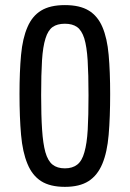

<svg xmlns="http://www.w3.org/2000/svg" viewBox="-20 -727 510 754"><path d="M412.6 -357.9Q412.6 -266.1 406.7 -197.5Q400.9 -128.9 381.8 -83.5Q362.8 -38.1 327.6 -15.6Q292.5 6.8 234.9 6.8Q176.8 6.8 141.6 -15.6Q106.4 -38.1 87.9 -83.5Q68.8 -128.9 62.7 -197.5Q56.6 -266.1 56.6 -357.9Q56.6 -445.8 62.7 -511.5Q68.8 -577.1 87.9 -620.6Q106.4 -664.1 141.6 -685.5Q176.8 -707 234.9 -707Q293.5 -707 328.6 -685.5Q363.8 -664.1 382.3 -620.6Q400.9 -577.1 406.7 -511.5Q412.6 -445.8 412.6 -357.9ZM327.6 -353Q327.6 -436 324.2 -490Q320.8 -543.9 311 -576.2Q300.8 -607.9 282.7 -620.8Q264.6 -633.8 234.9 -633.8Q204.6 -633.8 186.5 -620.8Q168.5 -607.9 158.7 -576.2Q148.4 -543.9 145 -490Q141.6 -436 141.6 -353Q141.6 -272 145.3 -217.5Q148.9 -163.1 158.2 -129.4Q168 -95.2 186.3 -80.6Q204.6 -65.9 234.9 -65.9Q264.6 -65.9 283.4 -80.6Q302.2 -95.2 311.5 -129.4Q321.3 -163.1 324.5 -217.5Q327.6 -272 327.6 -353Z"/></svg>

Font: Moulpali
Style: Regular
Weight: 400
Designer: Danh Hong
Version: Version 8.002; ttfautohint (v1.8.3)